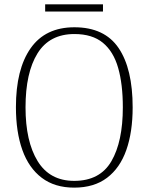

<svg xmlns="http://www.w3.org/2000/svg" viewBox="-20 -850 682 880"><path d="M320 10Q231 10 171.5 -35Q112 -80 82.5 -162.5Q53 -245 53 -359Q53 -533 120.5 -629Q188 -725 321 -725Q459 -725 523.5 -630Q588 -535 588 -358Q588 -245 559 -162.5Q530 -80 470.5 -35Q411 10 320 10ZM320 -21Q438 -21 490.5 -111Q543 -201 543 -358Q543 -464 521.5 -539Q500 -614 451.5 -654Q403 -694 321 -694Q207 -694 152 -605.5Q97 -517 97 -358Q97 -202 152.5 -111.5Q208 -21 320 -21ZM187 -797V-830H452V-797Z"/></svg>

Font: Noto Serif Armenian SemiCondensed ExtraLight
Style: Regular
Weight: 200
Width: 4
Designer: Monotype Design Team
Foundry: Monotype Imaging Inc.
Version: Version 2.008; ttfautohint (v1.8.4.7-5d5b)